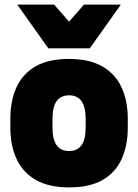

<svg xmlns="http://www.w3.org/2000/svg" viewBox="-20 -800 600 834"><path d="M280 14Q192 14 135.5 -18.5Q79 -51 52 -109.5Q25 -168 25 -245V-285Q25 -361 51 -419.5Q77 -478 133 -511Q189 -544 280 -544Q368 -544 424.5 -511.5Q481 -479 508 -420.5Q535 -362 535 -285V-245Q535 -169 509 -110.5Q483 -52 427 -19Q371 14 280 14ZM280 -144Q352 -144 352 -245V-285Q352 -386 280 -386Q208 -386 208 -285V-245Q208 -144 280 -144ZM370 -590H190L55 -780H215L280 -706L345 -780H505Z"/></svg>

Font: Tanohe Sans ExtraBold
Style: Regular
Weight: 800
Designer: Village Type and Design LLC & Cristiano Sobral
Foundry: Cooper Hewitt Smithsonian Design Museum
Version: Version 1.00;September 29, 2021;FontCreator 13.0.0.2655 64-b